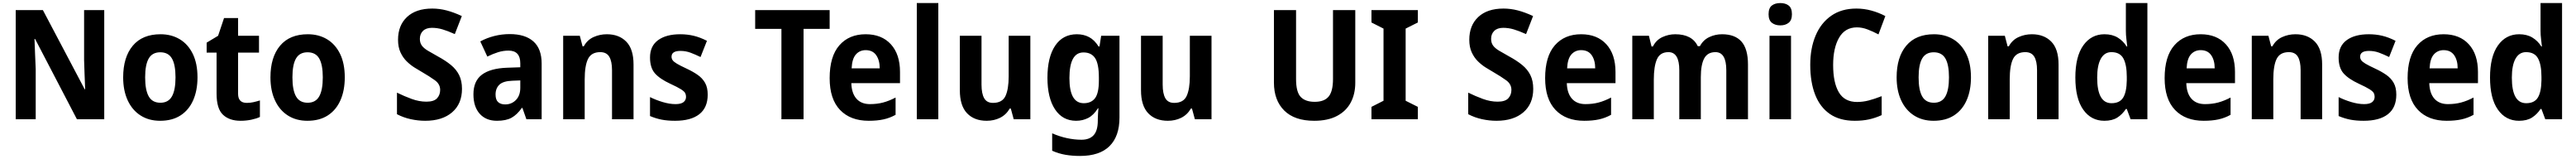

<svg xmlns="http://www.w3.org/2000/svg" viewBox="-20 -873 16879 1040"><path d="M663 -93H484L210 -618H206Q208 -561 210 -514Q212 -467 214 -421V-93H83V-807H261L535 -289H538Q536 -346 534 -390Q532 -434 531 -480V-807H663Z M1274 -367Q1274 -282 1246 -218Q1218 -154 1163.5 -118.5Q1109 -83 1029 -83Q955 -83 900.5 -118Q846 -153 816.5 -217Q787 -281 787 -367Q787 -499 850 -574Q913 -649 1032 -649Q1103 -649 1157.5 -616.5Q1212 -584 1243 -521Q1274 -458 1274 -367ZM931 -367Q931 -284 954.5 -242.5Q978 -201 1031 -201Q1083 -201 1106.5 -242.5Q1130 -284 1130 -367Q1130 -450 1106.5 -490.5Q1083 -531 1030 -531Q978 -531 954.5 -490.5Q931 -450 931 -367Z M1597 -200Q1619 -200 1639.5 -204.5Q1660 -209 1683 -216V-108Q1660 -97 1626.5 -90Q1593 -83 1556 -83Q1483 -83 1441 -122.5Q1399 -162 1399 -261V-529H1334V-594L1409 -639L1448 -755H1540V-639H1677V-529H1540V-259Q1540 -200 1597 -200Z M2239 -367Q2239 -282 2211 -218Q2183 -154 2128.5 -118.5Q2074 -83 1994 -83Q1920 -83 1865.5 -118Q1811 -153 1781.5 -217Q1752 -281 1752 -367Q1752 -499 1815 -574Q1878 -649 1997 -649Q2068 -649 2122.5 -616.5Q2177 -584 2208 -521Q2239 -458 2239 -367ZM1896 -367Q1896 -284 1919.5 -242.5Q1943 -201 1996 -201Q2048 -201 2071.5 -242.5Q2095 -284 2095 -367Q2095 -450 2071.5 -490.5Q2048 -531 1995 -531Q1943 -531 1919.5 -490.5Q1896 -450 1896 -367Z M3007 -292Q3007 -194 2942.5 -138.5Q2878 -83 2766 -83Q2719 -83 2671 -93.5Q2623 -104 2581 -126V-267Q2628 -244 2677 -226Q2726 -208 2774 -208Q2823 -208 2843.5 -230Q2864 -252 2864 -285Q2864 -323 2829.5 -348Q2795 -373 2743 -403Q2722 -415 2695.5 -431.5Q2669 -448 2644.5 -472Q2620 -496 2604 -530.5Q2588 -565 2588 -613Q2588 -707 2647 -762Q2706 -817 2812 -817Q2859 -817 2905.5 -805Q2952 -793 3006 -768L2960 -650Q2913 -671 2879 -681Q2845 -691 2810 -691Q2772 -691 2751.5 -671Q2731 -651 2731 -619Q2731 -593 2743.5 -575.5Q2756 -558 2782.5 -542Q2809 -526 2849 -504Q2899 -477 2934.5 -448Q2970 -419 2988.5 -381.5Q3007 -344 3007 -292Z M3320 -650Q3421 -650 3475 -602Q3529 -554 3529 -457V-93H3429L3403 -167H3399Q3368 -123 3332 -103Q3296 -83 3236 -83Q3164 -83 3123 -129Q3082 -175 3082 -256Q3082 -343 3137.5 -384.5Q3193 -426 3302 -430L3389 -433V-459Q3389 -542 3312 -542Q3277 -542 3243.5 -531.5Q3210 -521 3173 -503L3127 -602Q3169 -625 3218.5 -637.5Q3268 -650 3320 -650ZM3338 -345Q3277 -343 3252 -319Q3227 -295 3227 -255Q3227 -220 3244 -205Q3261 -190 3290 -190Q3332 -190 3360.5 -219Q3389 -248 3389 -299V-347Z M3956 -649Q4036 -649 4083.5 -600.5Q4131 -552 4131 -451V-93H3990V-414Q3990 -472 3972 -502Q3954 -532 3913 -532Q3855 -532 3833 -488Q3811 -444 3811 -353V-93H3670V-639H3779L3797 -570H3805Q3828 -612 3869 -630.5Q3910 -649 3956 -649Z M4617 -254Q4617 -169 4562 -126Q4507 -83 4403 -83Q4353 -83 4315 -90.5Q4277 -98 4239 -114V-238Q4277 -219 4322 -205.5Q4367 -192 4406 -192Q4442 -192 4458.5 -205Q4475 -218 4475 -240Q4475 -253 4469.5 -264Q4464 -275 4442 -289Q4420 -303 4372 -325Q4303 -357 4271 -393.5Q4239 -430 4239 -497Q4239 -572 4292 -610.5Q4345 -649 4437 -649Q4483 -649 4525 -639Q4567 -629 4612 -606L4570 -500Q4535 -517 4504 -528.5Q4473 -540 4438 -540Q4380 -540 4380 -502Q4380 -490 4387 -479.5Q4394 -469 4415 -456.5Q4436 -444 4479 -424Q4520 -405 4551 -383.5Q4582 -362 4599.5 -331.5Q4617 -301 4617 -254Z M5245 -93H5100V-684H4928V-807H5416V-684H5245Z M5652 -649Q5757 -649 5817 -583.5Q5877 -518 5877 -402V-329H5558Q5560 -263 5591.5 -227.5Q5623 -192 5680 -192Q5727 -192 5766.5 -202.5Q5806 -213 5848 -235V-122Q5810 -101 5768.5 -92Q5727 -83 5672 -83Q5552 -83 5484 -154Q5416 -225 5416 -362Q5416 -504 5479.5 -576.5Q5543 -649 5652 -649ZM5652 -545Q5613 -545 5588 -517Q5563 -489 5560 -426H5744Q5744 -479 5721 -512Q5698 -545 5652 -545Z M6128 -93H5987V-853H6128Z M6731 -639V-93H6622L6603 -163H6596Q6572 -122 6532.5 -102.5Q6493 -83 6445 -83Q6363 -83 6316 -132.5Q6269 -182 6269 -283V-639H6411V-320Q6411 -261 6428.5 -230.5Q6446 -200 6486 -200Q6547 -200 6568 -245Q6589 -290 6589 -374V-639Z M7036 -649Q7080 -649 7115.5 -630.5Q7151 -612 7178 -569H7184L7195 -639H7315V-104Q7315 18 7250 82.5Q7185 147 7056 147Q7006 147 6961.5 139.5Q6917 132 6874 113V-1Q6922 20 6971 30.5Q7020 41 7066 41Q7119 41 7146 11Q7173 -19 7173 -84V-94Q7173 -112 7174.5 -131Q7176 -150 7177 -165H7174Q7146 -120 7110 -101.5Q7074 -83 7031 -83Q6942 -83 6892.5 -158Q6843 -233 6843 -364Q6843 -499 6893.5 -574Q6944 -649 7036 -649ZM7079 -530Q6987 -530 6987 -362Q6987 -198 7081 -198Q7130 -198 7155 -231Q7180 -264 7180 -346V-366Q7180 -455 7155.5 -492.5Q7131 -530 7079 -530Z M7918 -639V-93H7809L7790 -163H7783Q7759 -122 7719.5 -102.5Q7680 -83 7632 -83Q7550 -83 7503 -132.5Q7456 -182 7456 -283V-639H7598V-320Q7598 -261 7615.5 -230.5Q7633 -200 7673 -200Q7734 -200 7755 -245Q7776 -290 7776 -374V-639Z M8860 -332Q8860 -258 8830 -202Q8800 -146 8740 -114.5Q8680 -83 8591 -83Q8462 -83 8394.5 -150Q8327 -217 8327 -333V-807H8472V-355Q8472 -271 8502.5 -239Q8533 -207 8594 -207Q8657 -207 8685.5 -241.5Q8714 -276 8714 -356V-807H8860Z M9270 -93H8966V-174L9045 -214V-686L8966 -726V-807H9270V-726L9190 -686V-214L9270 -174Z M10026 -292Q10026 -194 9961.5 -138.5Q9897 -83 9785 -83Q9738 -83 9690 -93.5Q9642 -104 9600 -126V-267Q9647 -244 9696 -226Q9745 -208 9793 -208Q9842 -208 9862.5 -230Q9883 -252 9883 -285Q9883 -323 9848.5 -348Q9814 -373 9762 -403Q9741 -415 9714.5 -431.5Q9688 -448 9663.5 -472Q9639 -496 9623 -530.5Q9607 -565 9607 -613Q9607 -707 9666 -762Q9725 -817 9831 -817Q9878 -817 9924.5 -805Q9971 -793 10025 -768L9979 -650Q9932 -671 9898 -681Q9864 -691 9829 -691Q9791 -691 9770.5 -671Q9750 -651 9750 -619Q9750 -593 9762.5 -575.5Q9775 -558 9801.5 -542Q9828 -526 9868 -504Q9918 -477 9953.5 -448Q9989 -419 10007.5 -381.5Q10026 -344 10026 -292Z M10340 -649Q10445 -649 10505 -583.5Q10565 -518 10565 -402V-329H10246Q10248 -263 10279.5 -227.5Q10311 -192 10368 -192Q10415 -192 10454.5 -202.5Q10494 -213 10536 -235V-122Q10498 -101 10456.5 -92Q10415 -83 10360 -83Q10240 -83 10172 -154Q10104 -225 10104 -362Q10104 -504 10167.5 -576.5Q10231 -649 10340 -649ZM10340 -545Q10301 -545 10276 -517Q10251 -489 10248 -426H10432Q10432 -479 10409 -512Q10386 -545 10340 -545Z M11263 -649Q11348 -649 11390.5 -601Q11433 -553 11433 -451V-93H11291V-413Q11291 -532 11220 -532Q11168 -532 11146 -490.5Q11124 -449 11124 -368V-93H10983V-414Q10983 -532 10912 -532Q10857 -532 10836.5 -485.5Q10816 -439 10816 -352V-93H10675V-639H10784L10801 -569H10810Q10832 -612 10872.5 -630.5Q10913 -649 10956 -649Q11067 -649 11104 -571H11118Q11140 -612 11179.5 -630.5Q11219 -649 11263 -649Z M11645 -853Q11679 -853 11700 -836.5Q11721 -820 11721 -780Q11721 -741 11699.5 -724Q11678 -707 11645 -707Q11611 -707 11589.5 -724Q11568 -741 11568 -780Q11568 -820 11589 -836.5Q11610 -853 11645 -853ZM11715 -639V-93H11574V-639Z M12147 -694Q12069 -694 12030 -626.5Q11991 -559 11991 -448Q11991 -332 12028.5 -269Q12066 -206 12148 -206Q12186 -206 12224.5 -216Q12263 -226 12309 -244V-120Q12267 -101 12225.5 -92Q12184 -83 12133 -83Q12034 -83 11969.5 -127.5Q11905 -172 11873 -254Q11841 -336 11841 -449Q11841 -557 11876 -640Q11911 -723 11978.5 -770Q12046 -817 12143 -817Q12193 -817 12241 -804Q12289 -791 12333 -768L12288 -648Q12252 -667 12216.5 -680.5Q12181 -694 12147 -694Z M12894 -367Q12894 -282 12866 -218Q12838 -154 12783.5 -118.5Q12729 -83 12649 -83Q12575 -83 12520.5 -118Q12466 -153 12436.5 -217Q12407 -281 12407 -367Q12407 -499 12470 -574Q12533 -649 12652 -649Q12723 -649 12777.5 -616.5Q12832 -584 12863 -521Q12894 -458 12894 -367ZM12551 -367Q12551 -284 12574.5 -242.5Q12598 -201 12651 -201Q12703 -201 12726.5 -242.5Q12750 -284 12750 -367Q12750 -450 12726.5 -490.5Q12703 -531 12650 -531Q12598 -531 12574.5 -490.5Q12551 -450 12551 -367Z M13293 -649Q13373 -649 13420.5 -600.5Q13468 -552 13468 -451V-93H13327V-414Q13327 -472 13309 -502Q13291 -532 13250 -532Q13192 -532 13170 -488Q13148 -444 13148 -353V-93H13007V-639H13116L13134 -570H13142Q13165 -612 13206 -630.5Q13247 -649 13293 -649Z M13768 -83Q13681 -83 13629.5 -156Q13578 -229 13578 -366Q13578 -503 13630 -576Q13682 -649 13769 -649Q13820 -649 13856 -627Q13892 -605 13914 -569H13918Q13916 -590 13912.5 -617Q13909 -644 13909 -672V-853H14050V-93H13940L13915 -160H13909Q13886 -125 13853 -104Q13820 -83 13768 -83ZM13815 -198Q13869 -198 13891.5 -235Q13914 -272 13915 -348V-370Q13915 -450 13892.5 -491Q13870 -532 13814 -532Q13769 -532 13745 -489Q13721 -446 13721 -365Q13721 -198 13815 -198Z M14399 -649Q14504 -649 14564 -583.5Q14624 -518 14624 -402V-329H14305Q14307 -263 14338.5 -227.5Q14370 -192 14427 -192Q14474 -192 14513.5 -202.5Q14553 -213 14595 -235V-122Q14557 -101 14515.5 -92Q14474 -83 14419 -83Q14299 -83 14231 -154Q14163 -225 14163 -362Q14163 -504 14226.5 -576.5Q14290 -649 14399 -649ZM14399 -545Q14360 -545 14335 -517Q14310 -489 14307 -426H14491Q14491 -479 14468 -512Q14445 -545 14399 -545Z M15020 -649Q15100 -649 15147.5 -600.5Q15195 -552 15195 -451V-93H15054V-414Q15054 -472 15036 -502Q15018 -532 14977 -532Q14919 -532 14897 -488Q14875 -444 14875 -353V-93H14734V-639H14843L14861 -570H14869Q14892 -612 14933 -630.5Q14974 -649 15020 -649Z M15681 -254Q15681 -169 15626 -126Q15571 -83 15467 -83Q15417 -83 15379 -90.5Q15341 -98 15303 -114V-238Q15341 -219 15386 -205.5Q15431 -192 15470 -192Q15506 -192 15522.5 -205Q15539 -218 15539 -240Q15539 -253 15533.5 -264Q15528 -275 15506 -289Q15484 -303 15436 -325Q15367 -357 15335 -393.5Q15303 -430 15303 -497Q15303 -572 15356 -610.5Q15409 -649 15501 -649Q15547 -649 15589 -639Q15631 -629 15676 -606L15634 -500Q15599 -517 15568 -528.5Q15537 -540 15502 -540Q15444 -540 15444 -502Q15444 -490 15451 -479.5Q15458 -469 15479 -456.5Q15500 -444 15543 -424Q15584 -405 15615 -383.5Q15646 -362 15663.5 -331.5Q15681 -301 15681 -254Z M15991 -649Q16096 -649 16156 -583.5Q16216 -518 16216 -402V-329H15897Q15899 -263 15930.5 -227.5Q15962 -192 16019 -192Q16066 -192 16105.5 -202.5Q16145 -213 16187 -235V-122Q16149 -101 16107.5 -92Q16066 -83 16011 -83Q15891 -83 15823 -154Q15755 -225 15755 -362Q15755 -504 15818.5 -576.5Q15882 -649 15991 -649ZM15991 -545Q15952 -545 15927 -517Q15902 -489 15899 -426H16083Q16083 -479 16060 -512Q16037 -545 15991 -545Z M16485 -83Q16398 -83 16346.5 -156Q16295 -229 16295 -366Q16295 -503 16347 -576Q16399 -649 16486 -649Q16537 -649 16573 -627Q16609 -605 16631 -569H16635Q16633 -590 16629.5 -617Q16626 -644 16626 -672V-853H16767V-93H16657L16632 -160H16626Q16603 -125 16570 -104Q16537 -83 16485 -83ZM16532 -198Q16586 -198 16608.5 -235Q16631 -272 16632 -348V-370Q16632 -450 16609.5 -491Q16587 -532 16531 -532Q16486 -532 16462 -489Q16438 -446 16438 -365Q16438 -198 16532 -198Z"/></svg>

Font: Noto Sans Telugu UI SemiCondensed
Style: Bold
Weight: 700
Width: 4
Designer: Jelle Bosma - Monotype Design Team
Foundry: Monotype Imaging Inc.
Version: Version 2.005; ttfautohint (v1.8.4.7-5d5b)